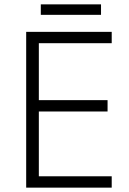

<svg xmlns="http://www.w3.org/2000/svg" viewBox="-20 -860 593 880"><path d="M492 0H100V-714H492V-662H158V-401H473V-349H158V-52H492ZM443 -840V-792H167V-840Z"/></svg>

Font: Noto Sans Khmer Light
Style: Regular
Weight: 300
Version: Version 2.003